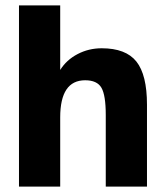

<svg xmlns="http://www.w3.org/2000/svg" viewBox="-20 -688 612 708"><path d="M294 -392Q202 -392 202 -255V0H50V-668H202V-430Q225 -467 266 -488.5Q307 -510 355 -510Q444 -510 483 -461Q522 -412 522 -302V0H370V-264Q370 -337 354 -364.5Q338 -392 294 -392Z"/></svg>

Font: Atkinson Hyperlegible Pro
Style: Bold
Weight: 700
Designer: Elliott Scott, Megan Eiswerth, Linus Boman, Theodore Petrosky, Jacob Perez
Foundry: Braille Institute
Version: Version 1.5.1